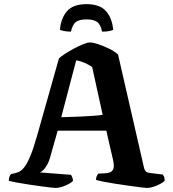

<svg xmlns="http://www.w3.org/2000/svg" viewBox="-20 -930 854 950"><path d="M256 0Q251 0 230.8 -2.2Q210.5 -4.5 181.5 -8.5Q152.5 -12.5 122 -17Q91.5 -21.5 65 -26.5Q38.5 -31.5 23.5 -35.5Q23.5 -47 27 -56Q30.5 -65 34.5 -68.5L48.5 -72Q60 -74 72.5 -79Q85 -84 99 -101Q113 -118 128.5 -154.2Q144 -190.5 162.5 -255L271.5 -640.5Q280 -649.5 299.8 -662.5Q319.5 -675.5 344 -688.8Q368.5 -702 390.8 -711Q413 -720 425 -720Q439.5 -720 465.5 -711.5Q491.5 -703 519 -689.5Q546.5 -676 564 -660.5L693 -98Q696 -87 702.2 -81.2Q708.5 -75.5 722 -74L785 -66.5Q788.5 -61 791.2 -57.2Q794 -53.5 795 -35.5Q787 -27.5 771.2 -19.2Q755.5 -11 738.2 -5.5Q721 0 708.5 0Q701.5 0 676.8 -3Q652 -6 618.5 -10.8Q585 -15.5 551.2 -20.8Q517.5 -26 491.2 -31.2Q465 -36.5 455 -40Q455 -52.5 460.2 -61.2Q465.5 -70 466 -71L499 -72.5Q511.5 -73 523.2 -76.8Q535 -80.5 540.8 -94.5Q546.5 -108.5 539 -140L506 -283.5H265.5L226.5 -146.5Q221.5 -129 212.8 -113.8Q204 -98.5 194.5 -88.8Q185 -79 176 -77L331.5 -65Q333 -62 337 -53.8Q341 -45.5 341 -34.5Q333.5 -26.5 317.5 -18.2Q301.5 -10 284.5 -5Q267.5 0 256 0ZM283 -350Q336 -351.5 376.8 -353.2Q417.5 -355 445.8 -357.2Q474 -359.5 488 -362L436 -598.5Q416 -612 396.5 -620Q377 -628 357 -631.5ZM408 -909.5Q474 -909.5 504.5 -875Q535 -840.5 540 -782.5Q535 -779.5 521.8 -776.5Q508.5 -773.5 485 -773.5Q478 -809 460.5 -821.5Q443 -834 408 -834Q373 -834 356 -821.5Q339 -809 331 -773.5Q312.5 -773.5 297.5 -776.5Q282.5 -779.5 276.5 -782.5Q281 -839 311.2 -874.2Q341.5 -909.5 408 -909.5Z"/></svg>

Font: Texturina Medium
Style: Regular
Weight: 500
Designer: Guillermo Torres Carreño
Foundry: Omnibus-Type
Version: Version 1.003